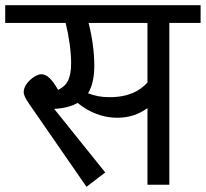

<svg xmlns="http://www.w3.org/2000/svg" viewBox="-40 -709 790 737"><path d="M212 -621C225 -569 233 -510 233 -467C233 -407 217 -380 183 -364C159 -406 140 -424 118 -424C95 -424 51 -389 51 -356C51 -344 58 -330 72 -310L292 8L364 -47L168 -291C206 -293 235 -301 258 -314C301 -278 355 -257 409 -257C458 -257 494 -271 526 -294V0H610V-621H730V-689H-20V-621ZM322 -457C322 -508 314 -567 300 -621H526V-392C496 -360 454 -336 380 -336C349 -336 323 -341 298 -351C315 -379 322 -415 322 -457Z"/></svg>

Font: FiraGO Unicode
Style: Regular
Weight: 400
Designer: bBox Type
Foundry: bBox Type GmbH
Version: Version 1.001;PS 001.001;hotconv 1.0.88;makeotf.lib2.5.64775